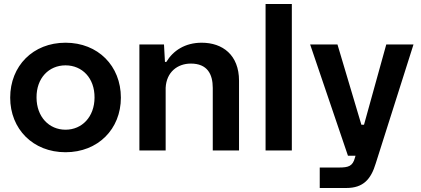

<svg xmlns="http://www.w3.org/2000/svg" viewBox="-20 -750 2100 957"><path d="M306.6 8.8C468.8 8.8 582.5 -106.9 582.5 -263.2C582.5 -421.4 468.8 -537.1 306.6 -537.1C144.5 -537.1 30.8 -421.4 30.8 -263.2C30.8 -106.9 144.5 8.8 306.6 8.8ZM162.1 -263.2C161.1 -361.3 224.1 -424.3 306.6 -424.3C389.2 -424.3 452.1 -361.3 451.2 -263.2C450.7 -168 389.2 -103.5 306.6 -103.5C224.1 -103.5 162.6 -168 162.1 -263.2Z M797.4 -528.3H674.8V0H805.7V-302.7V-312.5C809.6 -391.1 865.2 -433.1 931.2 -433.1C1013.2 -433.1 1040.5 -380.9 1040.5 -311.5V0H1171.4V-347.7C1171.4 -476.1 1089.4 -537.1 985.4 -537.1C902.3 -537.1 842.8 -497.6 809.1 -441.4H802.2Z M1303.7 -730V0H1434.6V-730Z M1573.7 187H1706.5C1790.5 187 1829.1 143.6 1853 64L2041 -528.3H1905.3L1794.4 -128.4H1781.2L1662.1 -528.3H1525.9L1714.4 26.4H1752L1749 36.6C1737.8 78.1 1717.3 85 1669.4 85H1573.7Z"/></svg>

Font: Faust Sans Bold
Style: Regular
Weight: 700
Designer: Andreas Faust
Version: Version 1.003;Glyphs 3.1.2 (3151)